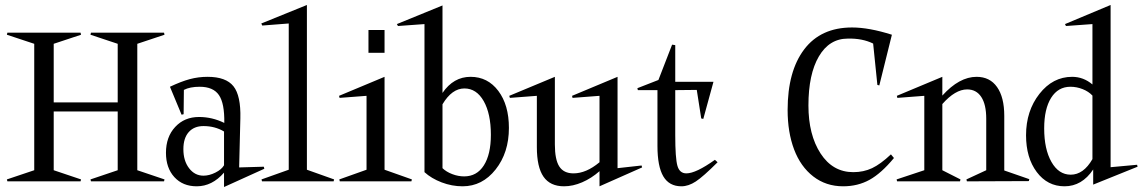

<svg xmlns="http://www.w3.org/2000/svg" viewBox="-20 -732 4612 775"><path d="M196.8 -44.9 307.1 -7.8 305.2 0H9.8L7.8 -7.8L118.2 -44.9V-555.2L7.8 -591.8L9.8 -600.1H305.2L307.1 -591.8L196.8 -555.2V-318.8H455.1V-555.2L345.2 -591.8L347.2 -600.1H642.1L644 -591.8L534.2 -555.2V-44.9L644 -7.8L642.1 0H347.2L345.2 -7.8L455.1 -44.9V-282.2H196.8Z M649.9 -115.2Q649.9 -179.7 687.3 -219.7Q724.6 -259.8 783.2 -259.8Q836.4 -259.8 885.3 -235.8Q886.7 -314.5 863.8 -348.1Q840.8 -381.8 786.1 -381.8Q746.6 -381.8 722.2 -369.1L721.2 -271L712.9 -269L666 -381.8Q711.4 -403.3 746.1 -412.6Q780.8 -421.9 817.9 -421.9Q892.1 -421.9 922.4 -383.8Q952.6 -345.7 950.2 -253.9L945.3 -56.2L1044.9 -59.1L1046.9 -50.8L884.3 22.9V-35.2Q836.4 20 773.9 20Q717.8 20 683.8 -17.1Q649.9 -54.2 649.9 -115.2ZM720.2 -129.9Q720.2 -83 743.2 -53Q766.1 -22.9 801.3 -22.9Q824.7 -22.9 849.6 -35.4Q874.5 -47.9 884.3 -64.9V-201.2Q847.7 -223.1 801.3 -223.1Q763.2 -223.1 741.7 -198.7Q720.2 -174.3 720.2 -129.9Z M1038.6 -628.9 1034.7 -637.2 1218.8 -711.9V-46.9L1328.6 -7.8L1326.7 0H1037.6L1035.6 -7.8L1145.5 -46.9V-637.2Z M1532.2 -46.9 1642.6 -7.8 1640.6 0H1351.6L1349.6 -7.8L1459.5 -46.9V-345.2L1350.6 -336.9L1348.6 -345.2L1532.2 -421.9ZM1467.3 -519V-610.8H1532.2V-519Z M1766.1 -53.2Q1781.7 -38.1 1805.7 -29.1Q1829.6 -20 1853.5 -20Q1904.8 -20 1933.1 -64.5Q1961.4 -108.9 1961.4 -188Q1961.4 -272.9 1932.4 -324Q1903.3 -375 1854.5 -375Q1804.2 -375 1766.1 -311ZM1582 -634.8 1766.1 -710V-356.9Q1810.5 -421.9 1879.4 -421.9Q1948.7 -421.9 1991.5 -365Q2034.2 -308.1 2034.2 -215.8Q2034.2 -115.7 1980.5 -47.9Q1926.8 20 1847.2 20Q1804.2 20 1762.7 4.2Q1721.2 -11.7 1693.4 -37.1V-634.8L1586.4 -627Z M2035.6 -345.2 2219.7 -421.9V-148.9Q2219.7 -87.9 2237.5 -60.1Q2255.4 -32.2 2294.9 -32.2Q2346.2 -32.2 2399.9 -77.1V-345.2L2291 -336.9L2289.1 -345.2L2472.7 -421.9V-53.2L2569.8 -64L2571.8 -56.2L2399.9 20V-41Q2367.2 -12.2 2329.8 3.9Q2292.5 20 2256.8 20Q2200.7 20 2173.8 -18.8Q2147 -57.6 2147 -138.2V-345.2L2038.1 -336.9Z M2552.7 -376 2637.7 -409.2 2692.9 -551.8 2705.6 -549.8V-401.9H2859.9L2818.8 -252L2810.5 -253.9L2792.5 -369.1L2705.6 -368.2V-187Q2705.6 -93.3 2714.4 -62.7Q2723.1 -32.2 2750.5 -32.2Q2789.1 -32.2 2865.7 -86.9L2876.5 -77.1Q2818.4 -19 2788.6 0.5Q2758.8 20 2730.5 20Q2681.2 20 2657.5 -20Q2633.8 -60.1 2633.8 -143.1V-368.2H2554.7Z M3402.3 -576.2Q3327.6 -576.2 3285.4 -504.4Q3243.2 -432.6 3243.2 -306.2Q3243.2 -188 3292.2 -112.5Q3341.3 -37.1 3424.3 -37.1Q3465.8 -37.1 3500 -53.2Q3534.2 -69.3 3576.2 -108.9L3588.4 -94.2Q3537.1 -32.2 3489.7 -6.1Q3442.4 20 3383.3 20Q3314 20 3262.7 -19.8Q3211.4 -59.6 3185.3 -128.9Q3159.2 -198.2 3159.2 -288.1Q3159.2 -444.3 3226.1 -532.7Q3293 -621.1 3419.4 -621.1Q3487.8 -621.1 3580.1 -591.8L3529.3 -387.2L3521.5 -389.2L3504.4 -556.2Q3460.9 -577.6 3402.3 -576.2Z M3602.1 -336.9 3600.1 -345.2 3783.7 -421.9V-346.2Q3852.1 -421.9 3921.9 -421.9Q3975.6 -421.9 4004.6 -380.6Q4033.7 -339.4 4033.7 -264.2V-43.9L4134.8 -8.8L4132.8 -1L3882.8 0L3880.9 -7.8L3960.9 -44.9V-252.9Q3960.9 -310.1 3940.9 -340.6Q3920.9 -371.1 3883.8 -371.1Q3835.9 -371.1 3783.7 -312V-44.9L3856.9 -7.8L3855 0H3601.1L3599.1 -7.8L3710.9 -44.9V-345.2Z M4121.6 -186Q4121.6 -284.2 4175.5 -353Q4229.5 -421.9 4307.6 -421.9Q4353 -421.9 4389.6 -391.1V-634.8L4282.7 -627L4278.8 -634.8L4462.9 -711.9V-57.1L4569.8 -66.9L4571.8 -59.1L4392.6 13.2V-47.9Q4347.2 20 4276.9 20Q4208 20 4164.8 -37.6Q4121.6 -95.2 4121.6 -186ZM4194.8 -213.9Q4194.8 -129.9 4224.1 -78.4Q4253.4 -26.9 4301.8 -26.9Q4353.5 -26.9 4389.6 -89.8V-346.2Q4374 -362.8 4349.9 -372.3Q4325.7 -381.8 4300.8 -381.8Q4251 -381.8 4222.9 -337.2Q4194.8 -292.5 4194.8 -213.9Z"/></svg>

Font: Halibut Cnd
Style: Regular
Weight: 400
Width: 3
Designer: Matteo Maggi
Foundry: Collletttivo
Version: Version 3.080 | FøM Fix